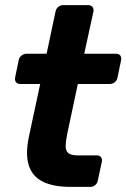

<svg xmlns="http://www.w3.org/2000/svg" viewBox="-20 -730 494 750"><path d="M256 0Q188 0 147 -20.5Q106 -41 92.5 -84Q79 -127 92 -192L137 -402H59Q48 -402 42.5 -409Q37 -416 39 -427L53 -495Q55 -506 64 -513Q73 -520 83 -520H162L197 -685Q199 -696 207.5 -703Q216 -710 227 -710H325Q335 -710 341 -703Q347 -696 345 -685L309 -520H434Q445 -520 450 -513Q455 -506 453 -495L439 -427Q437 -416 428.5 -409Q420 -402 409 -402H284L242 -204Q237 -179 236.5 -160.5Q236 -142 246.5 -132.5Q257 -123 283 -123H359Q369 -123 374.5 -116Q380 -109 378 -99L362 -25Q360 -14 352 -7Q344 0 333 0Z"/></svg>

Font: Rubik SemiBold
Style: Italic
Weight: 600
Italic angle: -12°
Designer: Hubert and Fischer
Foundry: Hubert and Fischer
Version: Version 2.300;gftools[0.9.30]